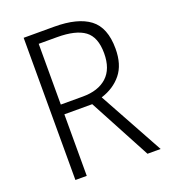

<svg xmlns="http://www.w3.org/2000/svg" viewBox="-132 -810 801 906"><g transform="rotate(-20 269.0 -357.0)"><path d="M244 -714Q362 -714 421.5 -669Q481 -624 481 -518Q481 -438 443 -391Q405 -344 341 -324L519 0H453L288 -309H148V0H91V-714ZM240 -663H148V-358H259Q336 -358 379.5 -397.5Q423 -437 423 -516Q423 -597 378.5 -630Q334 -663 240 -663Z"/></g></svg>

Font: Noto Sans Arabic UI SmCn Lt
Style: Regular
Weight: 300
Width: 4
Designer: Monotype Design Team, Nadine Chahine and Nizar Qandah
Foundry: Monotype Imaging Inc.
Version: Version 2.010; ttfautohint (v1.8.4.7-5d5b)